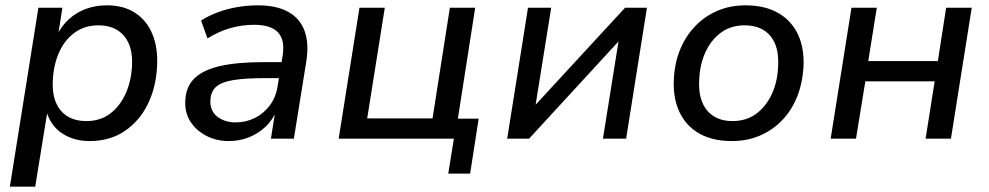

<svg xmlns="http://www.w3.org/2000/svg" viewBox="-20 -520 3710 720"><path d="M17 180 124 -491H214L198 -389H194Q213 -426 241 -450.5Q269 -475 304.5 -487.5Q340 -500 381 -500Q443 -500 486.5 -472Q530 -444 551.5 -392Q573 -340 569 -271Q565 -192 534 -129Q503 -66 447.5 -28.5Q392 9 316 9Q257 9 213.5 -19.5Q170 -48 154 -103H158L112 180ZM304 -66Q356 -66 392.5 -93.5Q429 -121 450.5 -167.5Q472 -214 475 -273Q479 -345 445.5 -385Q412 -425 349 -425Q298 -425 260.5 -398Q223 -371 202 -324.5Q181 -278 178 -219Q174 -147 207 -106.5Q240 -66 304 -66Z M838 9Q791 9 753 -11Q715 -31 693.5 -65Q672 -99 675 -143Q677 -195 709.5 -226.5Q742 -258 806 -272.5Q870 -287 968 -287H1049L1039 -227H973Q901 -227 856.5 -220Q812 -213 791.5 -195.5Q771 -178 769 -145Q767 -104 795 -82.5Q823 -61 864 -61Q902 -61 935.5 -77.5Q969 -94 992 -125Q1015 -156 1021 -197L1040 -312Q1049 -370 1022.5 -398.5Q996 -427 933 -427Q888 -427 845 -415Q802 -403 758 -376L734 -443Q762 -461 797 -474Q832 -487 870.5 -493.5Q909 -500 947 -500Q1017 -500 1061 -475.5Q1105 -451 1122 -404.5Q1139 -358 1129 -292L1082 0H996L1013 -108H1018Q1003 -70 975 -44Q947 -18 912 -4.5Q877 9 838 9Z M1661 131 1682 0H1250L1328 -491H1423L1357 -76H1602L1667 -491H1762L1697 -75H1775L1743 131Z M1882 0 1960 -491H2047L1985 -105H1968L2324 -491H2406L2328 0H2241L2303 -387H2320L1964 0Z M2724 9Q2652 9 2602 -19.5Q2552 -48 2527.5 -101Q2503 -154 2507 -224Q2510 -285 2531 -335.5Q2552 -386 2588 -423Q2624 -460 2671.5 -480Q2719 -500 2776 -500Q2848 -500 2898 -471.5Q2948 -443 2972.5 -390.5Q2997 -338 2993 -267Q2989 -206 2968.5 -155.5Q2948 -105 2912 -68Q2876 -31 2828.5 -11Q2781 9 2724 9ZM2727 -66Q2779 -66 2816 -93.5Q2853 -121 2874.5 -167.5Q2896 -214 2898 -273Q2902 -345 2869 -385Q2836 -425 2772 -425Q2721 -425 2684 -398Q2647 -371 2625.5 -324.5Q2604 -278 2602 -219Q2598 -147 2631 -106.5Q2664 -66 2727 -66Z M3095 0 3173 -491H3268L3236 -291H3497L3528 -491H3624L3546 0H3451L3485 -215H3225L3190 0Z"/></svg>

Font: Nunito Sans 10pt Medium
Style: Italic
Weight: 500
Italic angle: -9°
Designer: Vernon Adams
Foundry: Vernon Adams
Version: Version 3.101;gftools[0.9.27]